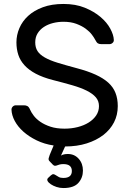

<svg xmlns="http://www.w3.org/2000/svg" viewBox="-20 -730 658 970"><path d="M301 -710Q362 -710 408.5 -691Q455 -672 487.5 -644.5Q520 -617 537 -585.5Q554 -554 555 -529Q556 -520 549 -513.5Q542 -507 533 -507H492Q481 -507 474.5 -511Q468 -515 461 -529Q456 -539 444.5 -554.5Q433 -570 413.5 -584.5Q394 -599 366 -609.5Q338 -620 301 -620Q273 -620 247.5 -613.5Q222 -607 202 -594Q182 -581 170 -561.5Q158 -542 158 -516Q158 -490 169.5 -472Q181 -454 206.5 -439.5Q232 -425 271 -413Q310 -401 366 -386Q423 -371 462.5 -353Q502 -335 527 -312.5Q552 -290 563.5 -260.5Q575 -231 575 -194Q575 -149 556 -112Q537 -75 502 -48Q467 -21 418 -5.5Q369 10 309 10L288 56Q301 48 323 48Q356 48 377.5 72Q399 96 399 132Q399 168 376 194Q353 220 300 220Q282 220 265.5 214.5Q249 209 237 201Q225 193 220.5 184.5Q216 176 223 169L237 156Q245 149 250.5 150Q256 151 262.5 155.5Q269 160 277.5 164.5Q286 169 300 169Q343 169 343 134Q343 99 300 99Q288 99 280 101.5Q272 104 266.5 106Q261 108 256.5 107.5Q252 107 246 101L229 83Q224 77 226 69Q228 61 231 53L251 5Q204 -2 165 -21Q126 -40 98 -65Q70 -90 54.5 -119Q39 -148 38 -176Q38 -185 44.5 -191.5Q51 -198 60 -198H101Q111 -198 118.5 -194Q126 -190 132 -176Q138 -162 150.5 -145.5Q163 -129 184 -114.5Q205 -100 235 -90Q265 -80 306 -80Q341 -80 372.5 -88Q404 -96 428 -111Q452 -126 466 -147Q480 -168 480 -194Q480 -220 464 -238.5Q448 -257 418 -272Q388 -287 344.5 -299.5Q301 -312 246 -326Q196 -339 161 -357.5Q126 -376 104 -400Q82 -424 72.5 -453Q63 -482 63 -516Q63 -553 78 -588Q93 -623 122.5 -650Q152 -677 196.5 -693.5Q241 -710 301 -710Z"/></svg>

Font: Rubik
Style: Regular
Weight: 400
Designer: Hubert & Fischer
Foundry: Hubert & Fischer
Version: Version 1.002; ttfautohint (v1.6)